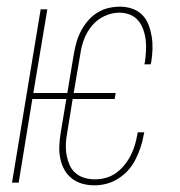

<svg xmlns="http://www.w3.org/2000/svg" viewBox="-20 -548 540 576"><path d="M263 8Q244 8 226.5 3Q209 -2 195 -13Q181 -24 172.5 -40Q164 -56 160.5 -74Q157 -92 158 -111Q159 -130 162 -149L179 -251H77L36 0H16L102 -520H122L80 -269H182L202 -389Q205 -406 210 -423Q215 -440 223.5 -456Q232 -472 244 -486Q256 -500 272 -510Q288 -520 305.5 -524Q323 -528 340 -528Q359 -528 376.5 -522Q394 -516 406.5 -503.5Q419 -491 425.5 -474Q432 -457 435 -439Q438 -421 437.5 -402Q437 -383 434 -364L432 -355H413L415 -363Q417 -379 418 -395.5Q419 -412 417 -428.5Q415 -445 409.5 -460Q404 -475 394.5 -486.5Q385 -498 370 -504Q355 -510 338 -510Q316 -510 294 -500Q272 -490 256.5 -471.5Q241 -453 232.5 -431Q224 -409 221 -386L201 -269H327L324 -251H198L181 -146Q178 -130 177.5 -113.5Q177 -97 180 -81.5Q183 -66 189 -52.5Q195 -39 206.5 -29Q218 -19 233 -14.5Q248 -10 265 -10Q281 -10 297.5 -14.5Q314 -19 328 -29Q342 -39 353 -52.5Q364 -66 372 -81.5Q380 -97 384.5 -112.5Q389 -128 392 -144L393 -151H413L411 -143Q408 -125 402 -107Q396 -89 387.5 -71.5Q379 -54 366 -39Q353 -24 336 -13Q319 -2 300.5 3Q282 8 263 8Z"/></svg>

Font: Iosevka Thin
Style: Italic
Weight: 100
Italic angle: -9°
Monospace: yes
Designer: Belleve Invis
Foundry: Belleve Invis
Version: Version 32.5.0; ttfautohint (v1.8.4)